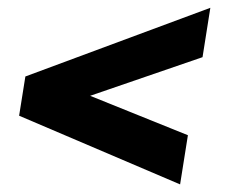

<svg xmlns="http://www.w3.org/2000/svg" viewBox="-20 -579 578 492"><path d="M519 -559 499 -432.5 211 -333.5 461.5 -232.5 441.5 -106.5 29 -282.5 45 -383Z"/></svg>

Font: Lucymar Sans ExtraBold
Style: Italic
Weight: 800
Italic angle: -10°
Foundry: The League of Moveable Type (original font) / Main changes by Cristiano Sobral with portions from Mirco Monsees
Version: Version 2.00;August 30, 2020;FontCreator 13.0.0.2681 64-bit